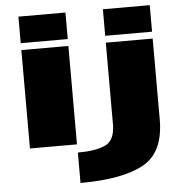

<svg xmlns="http://www.w3.org/2000/svg" viewBox="-64 -847 1103 1139"><g transform="rotate(-5 487.5 -277.5)"><path d="M88 0H368V-586H88ZM88 -785V-627H368V-785ZM369 230Q617 230 743.5 161.5Q870 93 870 -104V-586H591V-101Q591 -5 533.5 22Q476 49 369 49ZM591 -785V-627H870V-785Z"/></g></svg>

Font: Anybody ExtraExpanded Black
Style: Regular
Weight: 900
Width: 8
Version: Version 1.113;gftools[0.9.25]